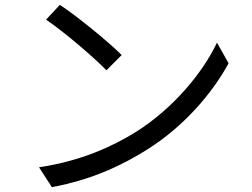

<svg xmlns="http://www.w3.org/2000/svg" viewBox="-20 -753 1040 792"><path d="M227 -733 170 -672C244 -622 369 -515 419 -463L482 -526C426 -582 298 -686 227 -733ZM141 -63 194 19C361 -12 487 -73 587 -136C738 -231 855 -367 923 -492L875 -577C817 -454 695 -306 541 -209C446 -150 316 -89 141 -63Z"/></svg>

Font: Source Han Sans TC
Style: Regular
Weight: 400
Designer: Ryoko NISHIZUKA 西塚涼子 (kana, bopomofo & ideographs); Paul D. Hunt (Latin, Greek & Cyrillic); Sandoll Communications 산돌커뮤니
Foundry: Adobe
Version: Version 2.002;hotconv 1.0.116;makeotfexe 2.5.65601